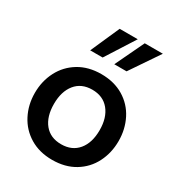

<svg xmlns="http://www.w3.org/2000/svg" viewBox="-182 -875 926 1001"><g transform="rotate(30 281.5 -374.0)"><path d="M29 -248Q29 -319 59.5 -378Q90 -437 147 -471.5Q204 -506 281 -506Q359 -506 416 -471.5Q473 -437 503 -378Q533 -319 533 -248Q533 -177 503 -118Q473 -59 416 -24.5Q359 10 281 10Q204 10 147 -24.5Q90 -59 59.5 -118Q29 -177 29 -248ZM419 -248Q419 -323 382.5 -367.5Q346 -412 281 -412Q216 -412 180 -367.5Q144 -323 144 -248Q144 -172 180 -128Q216 -84 281 -84Q346 -84 382.5 -128Q419 -172 419 -248ZM245 -758H354L243 -584H168ZM396 -758H505L387 -584H313Z"/></g></svg>

Font: Cabin SemiBold
Style: Regular
Weight: 600
Designer: Pablo Impallari
Foundry: Pablo Impallari. http://www.impallari.com Igino Marini. http://www.ikern.com
Version: Version 2.001